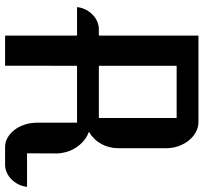

<svg xmlns="http://www.w3.org/2000/svg" viewBox="-42 -738 780 735"><g transform="rotate(90 347.5 -370.0)"><path d="M115.7 -275.4H6.8Q8.3 -292.5 15.9 -307.6Q23.4 -322.8 34.9 -334.2Q46.4 -345.7 61 -352.3Q75.7 -358.9 92.3 -358.9H115.7V-740.2H446.8Q466.3 -740.2 484.4 -730.7Q502.4 -721.2 516.4 -704.3Q530.3 -687.5 538.6 -664.8Q546.9 -642.1 546.9 -616.2V-434.1Q546.9 -398.4 530.8 -368.7Q514.6 -338.9 483.9 -320.8Q505.4 -313 521 -298.8Q536.6 -284.7 546.9 -267.6Q557.1 -250.5 562 -231.9Q566.9 -213.4 566.9 -196.8L566.4 -84H694.8Q692.9 -66.4 685.3 -51.3Q677.7 -36.1 666.3 -24.7Q654.8 -13.2 640.1 -6.6Q625.5 0 609.4 0H542Q522.9 0 506.1 -9.8Q489.3 -19.5 476.6 -36.1Q463.9 -52.7 456.5 -75.2Q449.2 -97.7 449.2 -123V-275.4H231.4L231 0H115.7ZM431.2 -358.9V-656.7H231.4V-358.9Z"/></g></svg>

Font: Atomic Age
Style: Regular
Weight: 400
Designer: James Grieshaber
Foundry: James Grieshaber
Version: Version 1.008; ttfautohint (v1.4.1) -l 6 -r 46 -G 0 -x 0 -H 